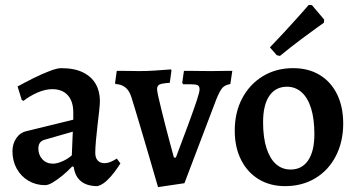

<svg xmlns="http://www.w3.org/2000/svg" viewBox="-20 -750 1450 786"><path d="M379 12Q336 12 311.5 -8Q287 -28 282 -66L276 -69Q255 -47 234 -30Q213 -13 195 -2.5Q177 8 165 8Q127 8 96.5 -10Q66 -28 48.5 -59.5Q31 -91 31 -131Q31 -161 46.5 -184Q62 -207 88 -213L280 -260V-290Q280 -335 257.5 -360Q235 -385 194 -385Q166 -385 134.5 -371.5Q103 -358 76 -337L69 -341L52 -396Q81 -412 116 -429.5Q151 -447 182.5 -459Q214 -471 230 -471Q285 -471 320 -453.5Q355 -436 372 -406Q389 -376 389 -336Q389 -324 386 -296Q383 -268 379 -235Q375 -202 372.5 -172Q370 -142 370 -124Q370 -104 380 -93Q390 -82 407 -82Q421 -82 435.5 -88.5Q450 -95 458 -101L473 -81Q463 -65 448 -45Q433 -25 415.5 -9Q398 7 379 12ZM197 -80Q213 -80 235 -89.5Q257 -99 274 -114L278 -211L163 -178Q137 -171 137 -142Q137 -116 153.5 -98Q170 -80 197 -80Z M627 16Q627 16 620.5 -6Q614 -28 604 -63Q594 -98 581.5 -140Q569 -182 556.5 -224.5Q544 -267 533.5 -301.5Q523 -336 517 -355Q501 -404 453 -406L451 -410L458 -460Q458 -460 474.5 -460Q491 -460 513 -459.5Q535 -459 549 -459Q582 -459 611.5 -461Q641 -463 660.5 -464.5Q680 -466 680 -466L682 -461L675 -411Q643 -409 633 -404Q623 -399 623 -385Q623 -378 628 -355Q633 -332 641 -300Q649 -268 657.5 -234.5Q666 -201 674 -171.5Q682 -142 687 -123.5Q692 -105 692 -105H700Q730 -184 751.5 -242.5Q773 -301 785 -337Q797 -373 797 -384Q797 -397 789.5 -401Q782 -405 761 -405H730L726 -411L733 -460Q733 -460 751 -460Q769 -460 794 -459.5Q819 -459 843 -459Q862 -459 882.5 -459.5Q903 -460 917 -460Q931 -460 931 -460L923 -406Q901 -402 890.5 -390.5Q880 -379 865 -342L735 0Z M1147 12Q1086 12 1039.5 -16Q993 -44 967 -95.5Q941 -147 941 -215Q941 -290 971.5 -347.5Q1002 -405 1056 -438Q1110 -471 1180 -471Q1243 -471 1289 -443Q1335 -415 1360 -364Q1385 -313 1385 -244Q1385 -170 1355 -111.5Q1325 -53 1271 -20.5Q1217 12 1147 12ZM1170 -56Q1216 -56 1241.5 -93.5Q1267 -131 1267 -201Q1267 -263 1253.5 -306.5Q1240 -350 1214.5 -372.5Q1189 -395 1155 -395Q1108 -395 1082.5 -357.5Q1057 -320 1057 -250Q1057 -187 1071 -143.5Q1085 -100 1110 -78Q1135 -56 1170 -56ZM1126 -521 1113 -524 1085 -556Q1114 -586 1142.5 -617Q1171 -648 1194 -673.5Q1217 -699 1230.5 -714.5Q1244 -730 1244 -730L1257 -729L1307 -670L1306 -657Q1306 -657 1280 -638.5Q1254 -620 1212.5 -589Q1171 -558 1126 -521Z"/></svg>

Font: Alegreya SemiBold
Style: Regular
Weight: 600
Designer: Juan Pablo del Peral
Foundry: Huerta Tipografica
Version: Version 2.009